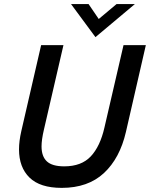

<svg xmlns="http://www.w3.org/2000/svg" viewBox="-20 -911 735 941"><path d="M73.2 -178.7Q73.2 -219.7 84.5 -268.6L181.6 -689.9H291L195.3 -275.9Q183.6 -226.1 183.6 -193.4Q183.6 -144.5 209.7 -120.1Q235.8 -95.7 294.9 -95.7Q378.9 -95.7 424.8 -144.5Q470.7 -193.4 491.7 -285.2L585.4 -689.9H694.8L597.2 -264.6Q567.4 -135.3 489.3 -62.7Q411.1 9.8 282.7 9.8Q176.3 9.8 124.8 -40.5Q73.2 -90.8 73.2 -178.7ZM447.8 -729 328.1 -891.1H414.1L463.9 -817.9L551.3 -891.1H641.1Z"/></svg>

Font: Acari Sans SemiBold
Style: Italic
Weight: 600
Italic angle: -13°
Designer: Alfredo Marco Pradil and Stefan Peev
Foundry: Hanken Design Co.
Version: Version 1.045;January 11, 2019;FontCreator 11.5.0.2425 64-bi